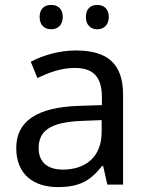

<svg xmlns="http://www.w3.org/2000/svg" viewBox="-20 -750 601 780"><path d="M141 -681C141 -647 162 -631 188 -631C213 -631 235 -647 235 -681C235 -716 213 -730 188 -730C162 -730 141 -716 141 -681ZM329 -681C329 -647 350 -631 375 -631C400 -631 422 -647 422 -681C422 -716 400 -730 375 -730C350 -730 329 -716 329 -681ZM288 -545C218 -545 152 -524 105 -499L132 -433C176 -454 227 -474 283 -474C353 -474 394 -444 394 -355V-323L303 -320C128 -315 46 -256 46 -149C46 -40 118 10 215 10C305 10 348 -17 395 -76H399L416 0H480V-365C480 -490 418 -545 288 -545ZM314 -259 393 -262V-214C393 -110 325 -61 235 -61C177 -61 137 -88 137 -148C137 -216 180 -254 314 -259Z"/></svg>

Font: Noto Sans Bengali
Style: Regular
Weight: 400
Designer: Jelle Bosma - Monotype Design Team
Foundry: Monotype Imaging Inc.
Version: Version 2.003